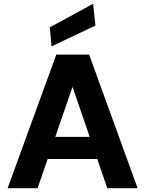

<svg xmlns="http://www.w3.org/2000/svg" viewBox="-20 -986 761 1006"><path d="M20 0 275 -700H447L701 0H542L360 -531L177 0ZM131 -153 170 -269H538L577 -153ZM250 -743 241 -843 468 -966 480 -852Z"/></svg>

Font: DM Sans 17pt Black
Style: Regular
Weight: 900
Version: Version 4.004;gftools[0.9.30]